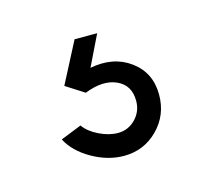

<svg xmlns="http://www.w3.org/2000/svg" viewBox="-47 -54 352 316"><g transform="rotate(-15 129.0 103.5)"><path d="M130.9 206.5Q103.5 206.5 76.7 191.2Q49.8 175.8 38.6 153.8L74.2 139.6Q82.5 151.4 99.1 159.4Q115.7 167.5 130.9 167.5Q148.4 167.5 160.9 154.8Q173.3 142.1 173.3 124Q173.3 97.2 151.1 87.2Q128.9 77.1 96.7 89.8L65.4 69.8L101.6 0H140.1L114.7 52.2Q155.3 44.4 183.8 65.4Q212.4 86.4 212.4 124Q212.4 158.7 188.7 182.6Q165 206.5 130.9 206.5Z"/></g></svg>

Font: Now
Style: Regular
Weight: 400
Designer: Alfredo Marco Pradil
Foundry: Alfredo Marco Pradil
Version: Version 1.200;hotconv 1.0.109;makeotfexe 2.5.65596